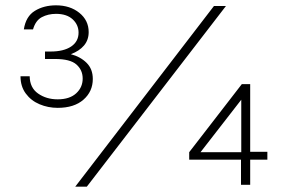

<svg xmlns="http://www.w3.org/2000/svg" viewBox="-20 -694 1070 721"><path d="M196.5 -289Q160.5 -289 128.5 -302.5Q96.5 -316 76.8 -342.8Q57 -369.5 57 -407.5H91.5Q92 -364.5 123 -342.8Q154 -321 196.5 -321Q241.5 -321 266 -343.5Q290.5 -366 290.5 -399Q290.5 -431 267 -451.8Q243.5 -472.5 187 -472.5H149V-500.5H170Q219 -500.5 247 -519.2Q275 -538 275 -571.5Q275 -601 252.8 -621.5Q230.5 -642 190.5 -642Q160.5 -642 137 -629.5Q113.5 -617 104 -583.5H69.5Q77 -632.5 110.8 -653.2Q144.5 -674 190.5 -674Q243 -674 278 -645.8Q313 -617.5 313 -573.5Q313 -544 295.5 -523.2Q278 -502.5 246 -490.5Q282 -481 305.2 -458Q328.5 -435 328.5 -397.5Q328.5 -350.5 293.5 -319.8Q258.5 -289 196.5 -289ZM262.5 7 783.5 -671.5H828.5L306 7ZM888 -378H919.5V-124H984V-94.5H919.5V0H885V-94.5H690.5V-122.5ZM886 -319.5 733 -122.5H886Z"/></svg>

Font: Karla Light
Style: Regular
Weight: 300
Designer: Jonathan Pinhorn
Version: Version 2.004;gftools[0.9.33]